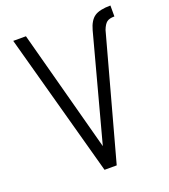

<svg xmlns="http://www.w3.org/2000/svg" viewBox="-144 -904 889 1008"><g transform="rotate(-20 300.0 -400.0)"><path d="M266 0 47 -800H118L300 -120L458 -710Q472 -761 500.5 -780.5Q529 -800 590 -800V-739Q561 -739 547 -728Q533 -717 522 -688L334 0Z"/></g></svg>

Font: Victor Mono Light
Style: Regular
Weight: 300
Monospace: yes
Designer: Rune Bjørnerås
Version: Version 1.561;gftools[0.9.30]